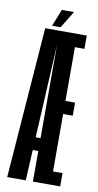

<svg xmlns="http://www.w3.org/2000/svg" viewBox="-88 -807 434 846"><g transform="rotate(10 129.0 -383.5)"><path d="M8.5 0H91.5L124.5 -631L125 -675H59.5ZM63 -137H151.5V-194.5H74ZM123.5 0H245.5V-59.5H203V-316.5H246V-375H203V-615.5H245.5V-675H123.5ZM87.5 -691H125.5L172 -767H117.5Z"/></g></svg>

Font: Anybody UltraCondensed
Style: Regular
Weight: 400
Width: 1
Version: Version 1.113;gftools[0.9.25]